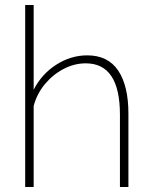

<svg xmlns="http://www.w3.org/2000/svg" viewBox="-20 -750 610 770"><path d="M495 0H461V-290Q461 -496 324 -496Q278 -496 235 -473.5Q192 -451 160 -412.5Q128 -374 115 -325V0H81V-730H115V-390Q147 -453 205.5 -490.5Q264 -528 330 -528Q413 -528 454 -467Q495 -406 495 -294Z"/></svg>

Font: Raleway ExtraLight
Style: Regular
Weight: 200
Designer: Matt McInerney, Pablo Impallari, Rodrigo Fuenzalida
Foundry: Matt McInerney, Pablo Impallari, Rodrigo Fuenzalida
Version: Version 4.026